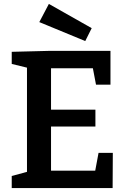

<svg xmlns="http://www.w3.org/2000/svg" viewBox="-20 -962 653 982"><path d="M484 -180H557L556 0H40V-62L118 -83V-616L40 -635V-697L239 -702H545V-529H471L455 -613H241V-401H468V-315H241V-89H467ZM416 -752 181 -849 230 -942 449 -818Z"/></svg>

Font: Bitter SemiBold
Style: Regular
Weight: 600
Designer: Sol Matas, and Bitter project Authors
Foundry: Sol Matas
Version: Version 2.001